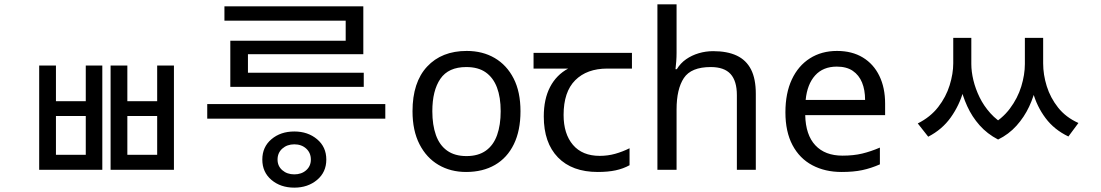

<svg xmlns="http://www.w3.org/2000/svg" viewBox="-20 -780 5057 882"><path d="M160 -479H237V-315H374V-479H450V0H160ZM237 -247V-69H374V-247ZM488 -479H565V-315H702V-479H779V0H488ZM565 -247V-69H702V-247Z M1332 82Q1269 82 1227 46.5Q1185 11 1185 -47Q1185 -105 1227 -140.5Q1269 -176 1332 -176Q1394 -176 1436.5 -140.5Q1479 -105 1479 -47Q1479 11 1436.5 46.5Q1394 82 1332 82ZM1332 21Q1365 21 1386.5 2Q1408 -17 1408 -47Q1408 -78 1386.5 -97.5Q1365 -117 1332 -117Q1299 -117 1277 -97.5Q1255 -78 1255 -47Q1255 -17 1277 2Q1299 21 1332 21ZM1750 -235H932V-302H1750ZM1651 -381H1038V-593H1568V-707H1649V-531H1119V-446H1651ZM1649 -685H1011V-751H1649Z M2371 -269Q2371 -180 2340.5 -117.5Q2310 -55 2254 -22.5Q2198 10 2121 10Q2050 10 1994.5 -22.5Q1939 -55 1907 -117.5Q1875 -180 1875 -269Q1875 -402 1942 -474Q2009 -546 2124 -546Q2197 -546 2252.5 -513.5Q2308 -481 2339.5 -419.5Q2371 -358 2371 -269ZM1966 -269Q1966 -206 1982.5 -159.5Q1999 -113 2034 -88Q2069 -63 2123 -63Q2177 -63 2212 -88Q2247 -113 2263.5 -159.5Q2280 -206 2280 -269Q2280 -333 2263 -378Q2246 -423 2211.5 -447.5Q2177 -472 2122 -472Q2040 -472 2003 -418Q1966 -364 1966 -269Z M2726 10Q2608 10 2543 -57Q2478 -124 2478 -245Q2478 -325 2507 -380.5Q2536 -436 2590 -465H2431V-537H2883V-465H2770Q2676 -465 2622.5 -411.5Q2569 -358 2569 -252Q2569 -165 2612 -114.5Q2655 -64 2735 -64Q2772 -64 2806 -73.5Q2840 -83 2872 -99V-21Q2843 -5 2808 2.5Q2773 10 2726 10Z M3088 -537Q3088 -518 3086.5 -498Q3085 -478 3083 -462H3089Q3106 -490 3132 -508Q3158 -526 3190 -535.5Q3222 -545 3256 -545Q3321 -545 3364.5 -524.5Q3408 -504 3430 -461Q3452 -418 3452 -349V0H3365V-343Q3365 -408 3336 -440Q3307 -472 3245 -472Q3155 -472 3121.5 -421.5Q3088 -371 3088 -277V0H3000V-760H3088Z M3825 -546Q3894 -546 3943.5 -516Q3993 -486 4019.5 -431.5Q4046 -377 4046 -304V-251H3679Q3681 -160 3725.5 -112.5Q3770 -65 3850 -65Q3901 -65 3940.5 -74.5Q3980 -84 4022 -102V-25Q3981 -7 3941 1.5Q3901 10 3846 10Q3770 10 3711.5 -21Q3653 -52 3620.5 -113.5Q3588 -175 3588 -264Q3588 -352 3617.5 -415Q3647 -478 3700.5 -512Q3754 -546 3825 -546ZM3824 -474Q3761 -474 3724.5 -433.5Q3688 -393 3681 -321H3954Q3954 -367 3940 -401Q3926 -435 3897.5 -454.5Q3869 -474 3824 -474Z M4359 -606H4424V-489Q4424 -427 4405.5 -361.5Q4387 -296 4347.5 -240.5Q4308 -185 4244 -152L4196 -213Q4254 -242 4290 -288.5Q4326 -335 4342.5 -388.5Q4359 -442 4359 -489ZM4380 -606H4442V-486Q4442 -451 4451.5 -411.5Q4461 -372 4480 -333Q4499 -294 4529.5 -260Q4560 -226 4602 -203L4565 -139Q4515 -165 4480 -204.5Q4445 -244 4423 -292.5Q4401 -341 4390.5 -390.5Q4380 -440 4380 -486ZM4688 -606H4751V-486Q4751 -439 4740.5 -388.5Q4730 -338 4707.5 -290Q4685 -242 4649.5 -202.5Q4614 -163 4565 -139L4527 -203Q4583 -233 4619 -281Q4655 -329 4671.5 -383Q4688 -437 4688 -486ZM4707 -606H4772V-489Q4772 -437 4788.5 -384Q4805 -331 4840.5 -286Q4876 -241 4934 -215L4888 -153Q4823 -184 4783 -237.5Q4743 -291 4725 -356.5Q4707 -422 4707 -489Z"/></svg>

Font: lkorean15
Style: Book
Weight: 400
Designer: Jelle Bosma - Monotype Design Team
Foundry: Monotype Imaging Inc.
Version: Version 2.003